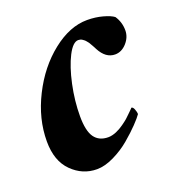

<svg xmlns="http://www.w3.org/2000/svg" viewBox="-90 -513 549 594"><g transform="rotate(-20 184.0 -216.0)"><path d="M259.8 -438.5Q287.1 -438.5 311 -431.9Q335 -425.3 345.7 -417Q360.4 -395 360.4 -368.2Q360.4 -345.7 343.8 -327.1Q327.1 -308.6 305.7 -308.6Q274.9 -308.6 255.9 -344.7Q255.4 -345.7 252.9 -350.6Q250.5 -355.5 249.3 -357.2Q248 -358.9 245.6 -363.5Q243.2 -368.2 241.5 -370.4Q239.7 -372.6 236.8 -376.2Q233.9 -379.9 231.4 -381.8Q229 -383.8 226.1 -385.7Q223.1 -387.7 219.7 -388.7Q216.3 -389.6 212.9 -389.6Q195.3 -389.6 177.7 -355.5Q160.2 -321.3 148.9 -268.8Q137.7 -216.3 137.7 -166Q137.7 -117.7 152.8 -96.4Q168 -75.2 198.2 -75.2Q204.6 -75.2 211.7 -76.9Q218.8 -78.6 225.1 -81.3Q231.4 -84 238.3 -87.9Q245.1 -91.8 250.7 -95.9Q256.3 -100.1 262.5 -104.7Q268.6 -109.4 272.9 -113.8Q277.3 -118.2 281.7 -122.3Q286.1 -126.5 288.8 -129.2Q291.5 -131.8 293.9 -134.3L295.9 -136.7Q301.3 -136.7 304.9 -127.2Q308.6 -117.7 308.6 -111.3Q301.8 -101.1 284.7 -83.3Q267.6 -65.4 243.2 -44.7Q218.8 -23.9 188.2 -9Q157.7 5.9 131.8 5.9Q84.5 5.9 49.6 -28.8Q14.6 -63.5 14.6 -127.9Q14.6 -202.1 51.3 -274.9Q87.9 -347.7 145.3 -393.1Q202.6 -438.5 259.8 -438.5Z"/></g></svg>

Font: Crimson
Style: BoldItalic
Weight: 700
Italic angle: -11°
Version: Version 0.8